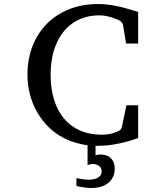

<svg xmlns="http://www.w3.org/2000/svg" viewBox="-20 -707 821 952"><path d="M548.8 129.9Q548.8 153.3 540 170.9Q531.2 188.5 515.9 200.7Q500.5 212.9 479.2 219Q458 225.1 432.6 225.1Q419.4 225.1 406.5 223.6Q393.6 222.2 382.8 220.2Q370.1 218.3 358.9 214.8V175.8Q369.1 178.2 379.9 180.2Q389.2 181.6 399.7 182.9Q410.2 184.1 419.9 184.1Q431.6 184.1 443.1 181.9Q454.6 179.7 463.6 175Q472.7 170.4 478.3 162.6Q483.9 154.8 483.9 143.1Q483.9 124.5 470.7 115.2Q457.5 106 437 106Q433.1 106 429.2 106.9Q425.3 107.9 421.9 108.9L414.1 111.8V13.2Q386.7 9.8 361.3 2.4Q314 -10.7 275.1 -34.7Q236.3 -58.6 206.8 -91.8Q177.2 -125 157 -164.1Q136.7 -203.1 126.5 -247.1Q116.2 -291 116.2 -336.9Q116.2 -414.6 141.6 -479Q167 -543.5 212.9 -589.6Q258.8 -635.7 323.2 -661.4Q387.7 -687 466.3 -687Q490.7 -687 513.4 -684.3Q536.1 -681.6 559.6 -676.8Q583 -671.9 608.9 -664.6Q634.8 -657.2 665 -647.9V-491.2H605L590.3 -582Q589.4 -588.9 583.5 -595.7Q577.6 -602.5 573.2 -605Q567.4 -607.4 557.9 -611.8Q548.3 -616.2 535.2 -620.4Q522 -624.5 505.9 -627.7Q489.7 -630.9 471.2 -630.9Q419.9 -630.9 376 -611.8Q332 -592.8 299.8 -555.7Q267.6 -518.6 249.3 -463.6Q231 -408.7 231 -336.9Q231 -267.1 248.3 -211.9Q265.6 -156.7 298.3 -118.2Q331.1 -79.6 377.9 -59.3Q424.8 -39.1 484.4 -39.1Q502 -39.1 516.4 -41.5Q530.8 -43.9 541.5 -47.1Q552.2 -50.3 558.1 -53Q564 -55.7 564.9 -56.2Q572.8 -59.1 577.6 -64.5Q582.5 -69.8 584 -76.2L606.9 -185.1H665V-22.9Q663.1 -22 646 -15.9Q628.9 -9.8 601.6 -2.7Q574.2 4.4 538.8 10.3Q503.4 16.1 465.3 16.1H453.6V63Q459 62 463.9 60.5Q468.8 59.1 477.1 59.1Q492.2 59.1 505.1 63Q518.1 66.9 527.8 75.4Q537.6 84 543.2 97.4Q548.8 110.8 548.8 129.9Z"/></svg>

Font: BabelStone Ogham Fixed
Style: Regular
Weight: 400
Monospace: yes
Designer: Andrew West
Foundry: BabelStone
Version: Version 2.02 March 14, 2022